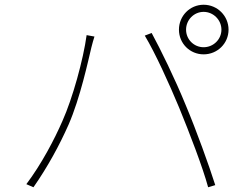

<svg xmlns="http://www.w3.org/2000/svg" viewBox="-20 -800 1040 809"><path d="M764 -675C764 -716 797 -750 838 -750C879 -750 913 -716 913 -675C913 -634 879 -601 838 -601C797 -601 764 -634 764 -675ZM734 -675C734 -617 780 -571 838 -571C896 -571 943 -617 943 -675C943 -733 896 -780 838 -780C780 -780 734 -733 734 -675ZM243 -290C209 -212 155 -109 91 -24L121 -11C181 -97 231 -189 269 -275C318 -387 352 -546 365 -600C370 -620 373 -630 378 -646L345 -652C331 -549 286 -386 243 -290ZM735 -346C778 -241 834 -96 857 -11L887 -20C861 -102 808 -249 763 -356C716 -471 656 -593 619 -661L590 -650C634 -577 693 -447 735 -346Z"/></svg>

Font: Genne Gothic ExtraLight
Style: Regular
Weight: 250
Designer: Ryoko NISHIZUKA (kana & ideographs); Paul D. Hunt (Latin, Greek & Cyrillic); Wenlong ZHANG (bopomofo); Sandoll Communica
Foundry: Adobe Systems Incorporated
Version: Version 1.004;PS 1.004;hotconv 16.6.51;makeotf.lib2.5.65220